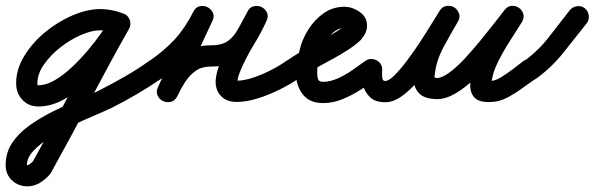

<svg xmlns="http://www.w3.org/2000/svg" viewBox="-81 -323 2099 678"><path d="M352 -276Q367 -270 373.5 -256Q380 -242 374 -228Q368 -213 354 -206.5Q340 -200 326 -206Q299 -216 273 -216Q243 -216 205 -199.5Q167 -183 132 -155.5Q97 -128 74 -95Q51 -62 51 -29Q51 -24 51 -23Q51 -22 55 -22Q82 -22 112 -39.5Q142 -57 172 -85Q202 -113 229 -145Q256 -177 277 -207Q298 -237 309 -258Q316 -271 331 -275.5Q346 -280 360 -273Q373 -266 377.5 -251Q382 -236 375 -222Q355 -185 320.5 -138Q286 -91 242.5 -47.5Q199 -4 151 24.5Q103 53 55 53Q20 53 -2 29.5Q-24 6 -24 -29Q-24 -78 4.5 -125Q33 -172 78.5 -209.5Q124 -247 176 -269Q228 -291 273 -291Q313 -291 352 -276Q352 -276 352 -276Q352 -276 352 -276ZM309 -258Q317 -272 332 -276Q347 -280 360 -273Q374 -265 378 -250Q382 -235 375 -222Q304 -96 236.5 32.5Q169 161 99 287Q99 287 96 291Q94 294 94 294Q79 311 59 323Q39 335 16 335Q-16 335 -38.5 314Q-61 293 -61 260Q-61 216 -38 181.5Q-15 147 23 120Q61 93 105 71Q149 49 191.5 31.5Q234 14 266 -2Q313 -26 358.5 -52Q404 -78 446 -108Q446 -108 446 -108Q446 -108 446 -108Q459 -117 474.5 -114Q490 -111 499 -99Q508 -86 505 -70.5Q502 -55 490 -46Q447 -17 403 9Q359 35 313 58Q292 68 255.5 83.5Q219 99 177.5 118.5Q136 138 98.5 161Q61 184 37.5 209Q14 234 14 260Q14 261 12 260.5Q10 260 16 260Q21 260 28 253.5Q35 247 38 244Q38 244 36 247Q33 251 33 251Q104 124 171 -4Q238 -132 309 -258Q309 -258 309 -258Q309 -258 309 -258Z M489 -46Q477 -37 461.5 -40Q446 -43 437 -56Q428 -68 431 -83.5Q434 -99 447 -108Q500 -145 536 -184Q572 -223 602 -282Q610 -298 624.5 -301Q639 -304 651 -298Q664 -292 670.5 -278.5Q677 -265 669 -249Q638 -182 607 -116Q576 -50 545 16Q537 33 522.5 36Q508 39 495 33Q483 27 476 13.5Q469 0 478 -17Q497 -56 522 -89Q547 -122 581 -142.5Q615 -163 664 -163Q704 -163 725.5 -179.5Q747 -196 761.5 -223.5Q776 -251 793 -282Q801 -298 815.5 -301Q830 -304 843 -298Q855 -292 861.5 -279Q868 -266 860 -249Q842 -209 818.5 -170.5Q795 -132 776 -92Q771 -80 765.5 -67Q760 -54 758 -40Q758 -39 757.5 -37.5Q757 -36 757 -34Q757 -29 753 -33.5Q749 -38 754 -38Q781 -38 813.5 -49Q846 -60 877 -76Q908 -92 930 -108Q930 -108 930 -108Q930 -108 930 -108Q943 -117 958.5 -114Q974 -111 983 -99Q992 -86 989 -70.5Q986 -55 974 -46Q945 -26 907 -7Q869 12 829 24.5Q789 37 754 37Q735 37 719 30Q703 23 692 7Q678 -15 681 -43.5Q684 -72 697.5 -104Q711 -136 729 -168Q747 -200 764.5 -229Q782 -258 792 -280Q799 -297 814 -299.5Q829 -302 842 -296Q854 -290 861 -276.5Q868 -263 859 -247Q835 -202 812 -166Q789 -130 755 -109Q721 -88 664 -88Q631 -88 609.5 -72.5Q588 -57 572.5 -33Q557 -9 545 17Q537 33 522.5 36.5Q508 40 495 34Q482 28 475.5 14.5Q469 1 477 -16Q508 -82 539 -148Q570 -214 601 -280Q609 -297 623.5 -300Q638 -303 651 -297Q664 -291 670.5 -277.5Q677 -264 668 -247Q634 -181 592 -134.5Q550 -88 489 -46Q489 -46 489 -46Q489 -46 489 -46Z M921 -56Q912 -68 915 -83.5Q918 -99 931 -108Q977 -140 1027.5 -166Q1078 -192 1125 -223Q1129 -226 1132.5 -228.5Q1136 -231 1139 -234Q1141 -236 1140.5 -236Q1140 -236 1140 -234Q1140 -233 1140 -232Q1140 -239 1140.5 -232Q1141 -225 1141 -224Q1143 -220 1141.5 -222Q1140 -224 1135 -224Q1113 -224 1095.5 -208Q1078 -192 1066.5 -170.5Q1055 -149 1051 -130Q1051 -130 1050 -129Q1050 -127 1050 -127Q1045 -112 1042 -97Q1039 -82 1039 -66Q1039 -53 1042 -43.5Q1045 -34 1060 -34Q1085 -34 1112.5 -46.5Q1140 -59 1165 -76.5Q1190 -94 1209 -108Q1209 -108 1209 -108Q1209 -108 1209 -108Q1222 -117 1237.5 -114Q1253 -111 1262 -99Q1271 -86 1268 -70.5Q1265 -55 1253 -46Q1225 -27 1194 -7Q1163 13 1129 27Q1095 41 1060 41Q1012 41 988 10Q964 -21 964 -66Q964 -88 968 -108Q972 -128 978 -149Q978 -149 978 -147Q977 -146 977 -146Q985 -182 1007 -217.5Q1029 -253 1061.5 -276Q1094 -299 1135 -299Q1163 -299 1189 -281Q1215 -263 1215 -232Q1215 -218 1209 -205.5Q1203 -193 1193 -182Q1177 -166 1149.5 -148Q1122 -130 1089.5 -112.5Q1057 -95 1026 -78Q995 -61 973 -46Q961 -37 945.5 -40Q930 -43 921 -56Z M1231 -114Q1247 -114 1258 -103Q1269 -92 1268 -77Q1268 -67 1268.5 -52Q1269 -37 1279 -37Q1292 -37 1312.5 -57.5Q1333 -78 1357 -110Q1381 -142 1403.5 -176.5Q1426 -211 1444 -240.5Q1462 -270 1471 -284Q1481 -300 1496 -302Q1511 -304 1523 -297Q1535 -289 1540 -275Q1545 -261 1535 -245Q1512 -206 1486.5 -159Q1461 -112 1455 -66Q1453 -54 1453.5 -51Q1454 -48 1463 -47Q1463 -47 1462 -47Q1461 -47 1461 -47Q1480 -48 1505.5 -66.5Q1531 -85 1559 -115Q1587 -145 1614 -178Q1641 -211 1664 -240.5Q1687 -270 1701 -288Q1712 -302 1726.5 -302.5Q1741 -303 1752 -295Q1763 -287 1767 -273.5Q1771 -260 1762 -245Q1744 -216 1721 -180.5Q1698 -145 1679 -107.5Q1660 -70 1655 -36Q1653 -26 1648.5 -31.5Q1644 -37 1652 -37Q1669 -38 1690.5 -51.5Q1712 -65 1733 -81Q1754 -97 1768 -108Q1768 -108 1768 -108Q1768 -108 1768 -108Q1781 -117 1796.5 -114Q1812 -111 1821 -99Q1830 -86 1827 -70.5Q1824 -55 1812 -46Q1790 -31 1764 -12Q1738 7 1710.5 21.5Q1683 36 1656 37Q1611 40 1594 21Q1577 2 1580 -30.5Q1583 -63 1598.5 -101.5Q1614 -140 1634.5 -177.5Q1655 -215 1673 -243.5Q1691 -272 1698 -284Q1708 -299 1723 -299.5Q1738 -300 1749 -291Q1761 -283 1765.5 -269Q1770 -255 1759 -241Q1740 -216 1713.5 -182Q1687 -148 1656.5 -111.5Q1626 -75 1593 -43.5Q1560 -12 1526.5 7.5Q1493 27 1462 27Q1462 27 1461 27Q1460 27 1460 27Q1418 26 1399.5 7Q1381 -12 1379.5 -42Q1378 -72 1388 -107Q1398 -142 1414 -176.5Q1430 -211 1446 -239.5Q1462 -268 1471 -284Q1480 -300 1495 -301.5Q1510 -303 1522 -296Q1534 -288 1539.5 -274Q1545 -260 1535 -245Q1520 -221 1499 -185.5Q1478 -150 1452 -111.5Q1426 -73 1397 -39Q1368 -5 1338 16.5Q1308 38 1279 38Q1245 38 1226.5 21Q1208 4 1200.5 -22.5Q1193 -49 1194 -77Q1194 -93 1205 -104Q1216 -115 1231 -114Z M1812 -45Q1799 -36 1783.5 -38.5Q1768 -41 1759 -54Q1750 -67 1753 -82Q1756 -97 1768 -106Q1818 -142 1856 -190.5Q1894 -239 1931 -287Q1931 -287 1931 -287Q1931 -287 1931 -287Q1941 -299 1956.5 -301Q1972 -303 1984 -294Q1996 -284 1998 -268.5Q2000 -253 1991 -241Q1950 -189 1908 -136.5Q1866 -84 1812 -45Q1812 -45 1812 -45Q1812 -45 1812 -45Z"/></svg>

Font: FRB American Cursive Guidelines Extrabold
Style: Bold Italic
Weight: 800
Italic angle: -25°
Version: Version 2.0;Modular Font Editor K font №1